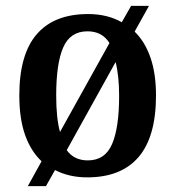

<svg xmlns="http://www.w3.org/2000/svg" viewBox="-20 -596 599 656"><path d="M122 -45Q85 -80 65.5 -135.5Q46 -191 46 -270Q46 -410 105.5 -479Q165 -548 281 -548Q347 -548 396 -520L428 -576H489L440 -488Q475 -454 494 -399.5Q513 -345 513 -270Q513 -129 453.5 -59.5Q394 10 278 10Q216 10 168 -15L137 40H75ZM354 -449Q329 -489 279 -489Q220 -489 196 -434Q172 -379 172 -270Q172 -192 185 -145ZM280 -48Q339 -48 363 -104Q387 -160 387 -268Q387 -337 375 -384L208 -83Q233 -48 280 -48Z"/></svg>

Font: Noto Serif Hebrew SemiCondensed SemiBold
Style: Regular
Weight: 600
Width: 4
Designer: Monotype Design Team
Foundry: Monotype Imaging Inc.
Version: Version 2.004; ttfautohint (v1.8.4.7-5d5b)